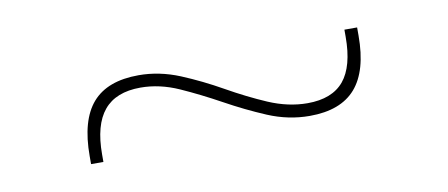

<svg xmlns="http://www.w3.org/2000/svg" viewBox="-29 -418 590 253"><g transform="rotate(-10 266.0 -292.0)"><path d="M373 -246Q344.5 -246 317.2 -257.5Q290 -269 263.2 -283.8Q236.5 -298.5 210.8 -310Q185 -321.5 159.5 -321.5Q126.5 -321.5 110.5 -302.2Q94.5 -283 94.5 -243.5V-233.5H78V-244Q78 -292 98 -315Q118 -338 160 -338Q187.5 -338 214.8 -326.8Q242 -315.5 268.5 -300.5Q295 -285.5 321.2 -274.2Q347.5 -263 373 -263Q406 -263 421.8 -282Q437.5 -301 437.5 -340.5V-350H454.5V-339Q454.5 -292 434.5 -269Q414.5 -246 373 -246Z"/></g></svg>

Font: Anek Tamil Medium Thin
Style: Regular
Weight: 250
Version: Version 1.003